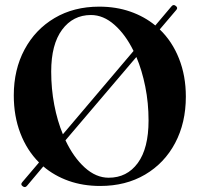

<svg xmlns="http://www.w3.org/2000/svg" viewBox="-20 -741 806 780"><path d="M72 15.5Q62 8.5 70.5 -1L138.5 -81Q89.5 -130 62.8 -199.5Q36 -269 36 -353.5Q36 -458.5 79.8 -540Q123.5 -621.5 201.8 -667.8Q280 -714 383 -714Q451.5 -714 509 -694Q566.5 -674 611 -637.5L676.5 -715Q684.5 -725 694 -717Q704 -709.5 696.5 -701L629 -621.5Q679.5 -573 707.2 -503Q735 -433 735 -348.5Q735 -242 691.5 -160Q648 -78 569.5 -31.8Q491 14.5 387 14.5Q317.5 14.5 259 -6.2Q200.5 -27 156 -65L90 13.5Q82 23.5 72 15.5ZM188 -450.5Q188 -380 200.5 -314.8Q213 -249.5 235.5 -195.5L522.5 -534Q490 -600.5 445 -640.2Q400 -680 349.5 -680Q276.5 -680 232.2 -620.2Q188 -560.5 188 -450.5ZM583.5 -251.5Q583.5 -323 570.2 -389Q557 -455 534 -509.5L246 -171Q278.5 -102 324.2 -60.5Q370 -19 421.5 -19Q496 -19 539.8 -78.8Q583.5 -138.5 583.5 -251.5Z"/></svg>

Font: Fraunces 72pt S000 SemiBold
Style: Regular
Weight: 600
Version: Version 1.000; ttfautohint (v1.8.3)